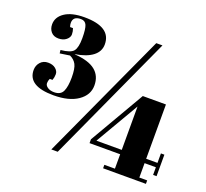

<svg xmlns="http://www.w3.org/2000/svg" viewBox="-121 -845 1061 990"><g transform="rotate(20 410.0 -350.0)"><path d="M254 0 575 -700H609L289 0ZM538 0V-19H596V-98H428V-119L603 -420H730V-122H792V-174H811V-56H792V-98H730V-19H773V0ZM457 -122H596V-360ZM182 -699Q328 -699 328 -603Q328 -564 295 -538.5Q262 -513 200 -503V-502Q277 -497 313.5 -467.5Q350 -438 350 -385.5Q350 -333 301.5 -299.5Q253 -266 168 -266Q28 -266 28 -354Q28 -379 44 -397Q60 -415 86 -415Q112 -415 127.5 -402Q143 -389 143 -372Q143 -355 137 -339H122Q116 -327 116 -314Q116 -301 130 -291.5Q144 -282 166 -282Q202 -282 214 -308.5Q226 -335 226 -384.5Q226 -434 214.5 -455.5Q203 -477 179 -488Q162 -485 125 -480L123 -498Q177 -503 192.5 -522.5Q208 -542 208 -593Q208 -644 199.5 -664Q191 -684 168 -684Q125 -684 125 -648Q125 -637 129 -626H145Q151 -610 151 -593.5Q151 -577 134.5 -563.5Q118 -550 92 -550Q66 -550 51.5 -566.5Q37 -583 37 -608Q37 -648 75 -673.5Q113 -699 182 -699Z"/></g></svg>

Font: SVN-Abril Fatface
Style: Regular
Weight: 400
Designer: Veronika Burian, Jos? Scaglione
Foundry: TypeTogether
Version: Version 1.001